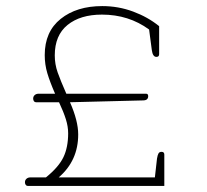

<svg xmlns="http://www.w3.org/2000/svg" viewBox="-20 -611 680 631"><path d="M62 -12Q62 -19 67 -23.5Q72 -28 80 -28H131Q173 -62 188.5 -94.5Q204 -127 204 -173Q204 -195 196.5 -219Q189 -243 174 -275H98Q94 -275 91.5 -278.5Q89 -282 89 -287Q89 -294 94 -298.5Q99 -303 107 -303H161Q144 -342 135.5 -370.5Q127 -399 127 -430Q127 -507 179.5 -549Q232 -591 316 -591Q369 -591 417.5 -573Q466 -555 503 -525V-433Q503 -424 494 -424Q482 -424 479 -446L470 -514Q403 -563 315 -563Q244 -563 202 -529Q160 -495 160 -429Q160 -400 169.5 -373Q179 -346 198 -303H460Q467 -303 467 -295Q467 -281 450 -281L211 -275H210Q237 -214 237 -169Q237 -83 173 -28H489L496 -90Q498 -102 501 -107Q504 -112 511 -112Q520 -112 520 -103V0H71Q67 0 64.5 -3.5Q62 -7 62 -12Z"/></svg>

Font: Maitree ExtraLight
Style: Regular
Weight: 275
Designer: CadsonDemak Team
Foundry: CadsonDemak
Version: Version 1.003